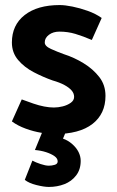

<svg xmlns="http://www.w3.org/2000/svg" viewBox="-20 -518 462 759"><path d="M27 -38Q50 -21 81.5 -9.5Q113 2 144 7Q175 12 195 12Q294 12 345.5 -28Q397 -68 397 -139Q397 -182 372.5 -213.5Q348 -245 310.5 -268Q273 -291 232 -304Q207 -313 181.5 -324.5Q156 -336 157 -351Q157 -368 173.5 -380.5Q190 -393 215 -393Q248 -393 278 -384Q308 -375 343 -360L382 -447Q358 -464 327 -475Q296 -486 266.5 -492Q237 -498 216 -498Q128 -498 77.5 -458.5Q27 -419 27 -350Q27 -310 51.5 -281Q76 -252 113.5 -232.5Q151 -213 188 -200Q216 -192 234.5 -182Q253 -172 263 -160.5Q273 -149 273 -135Q273 -121 259.5 -111.5Q246 -102 228 -97.5Q210 -93 193 -93Q175 -93 154.5 -97Q134 -101 112 -108.5Q90 -116 66 -125ZM118 75Q142 77 162 83.5Q182 90 195 99Q208 108 208 120Q208 130 196.5 133.5Q185 137 173 137Q160 137 140.5 130.5Q121 124 108 117L78 193Q94 206 124 213.5Q154 221 173 221Q206 221 234.5 210Q263 199 281 175.5Q299 152 299 118Q299 100 290.5 83Q282 66 265.5 51.5Q249 37 229 30L247 -13H154Z"/></svg>

Font: Catamaran
Style: Bold
Weight: 700
Designer: Pria Ravichandran
Version: Version 2.000